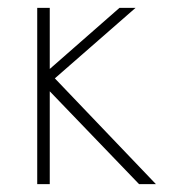

<svg xmlns="http://www.w3.org/2000/svg" viewBox="-20 -470 443 490"><path d="M75 -450H107V-294L285 -450H326L120 -270L378 0H335L107 -237V0H75Z"/></svg>

Font: Poiret One
Style: Regular
Weight: 400
Designer: Denis Masharov
Foundry: Denis Masharov
Version: Version 1.001